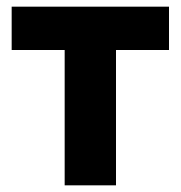

<svg xmlns="http://www.w3.org/2000/svg" viewBox="-20 -556 542 576"><path d="M487 -536V-406H328V0H174V-406H15V-536Z"/></svg>

Font: Quicksand
Style: Bold
Weight: 700
Version: Version 3.000